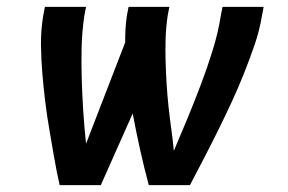

<svg xmlns="http://www.w3.org/2000/svg" viewBox="-20 -540 840 560"><path d="M154 0Q145 -40 138 -80.5Q131 -121 124 -161.5Q117 -202 112 -243Q107 -284 103.5 -325.5Q100 -367 99.5 -409Q99 -451 106 -494L111 -520H231L226 -494Q219 -447 218 -399.5Q217 -352 218.5 -305.5Q220 -259 223 -213Q226 -167 231 -121L345 -416Q345 -435 346 -454.5Q347 -474 350 -494L355 -520H474L469 -494Q464 -460 463 -427Q462 -394 463 -360.5Q464 -327 466 -294.5Q468 -262 471.5 -229.5Q475 -197 479.5 -164.5Q484 -132 487 -100Q508 -149 528 -197.5Q548 -246 566.5 -295Q585 -344 600.5 -394Q616 -444 624 -494L629 -520H749L744 -494Q737 -451 722.5 -409Q708 -367 691.5 -325.5Q675 -284 656 -243Q637 -202 617 -161.5Q597 -121 576 -80.5Q555 -40 534 0H414Q400 -52 388.5 -104Q377 -156 367 -209L274 0Z"/></svg>

Font: Iosevka Aile Oblique
Style: Bold
Weight: 700
Italic angle: -9°
Designer: Belleve Invis
Foundry: Belleve Invis
Version: Version 31.1.0; ttfautohint (v1.8.4)